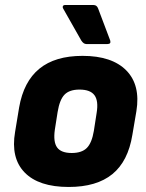

<svg xmlns="http://www.w3.org/2000/svg" viewBox="-20 -731 582 763"><path d="M253 12Q134 12 78 -45.5Q22 -103 40 -207L56 -304Q74 -407 136.5 -458Q199 -509 308 -509Q425 -509 482 -451Q539 -393 522 -289L506 -195Q489 -90 426.5 -39Q364 12 253 12ZM265 -123Q305 -123 325 -143Q345 -163 353 -211L364 -282Q372 -330 355.5 -352.5Q339 -375 296 -375Q256 -375 236.5 -355Q217 -335 209 -286L198 -216Q191 -167 207 -145Q223 -123 265 -123ZM323 -556Q312 -556 303 -570L231 -697Q228 -702 230 -706.5Q232 -711 238 -711H352Q365 -711 370 -697L418 -570Q422 -556 407 -556Z"/></svg>

Font: Sofia Sans Black
Style: Italic
Weight: 900
Italic angle: -9°
Version: Version 4.100-B